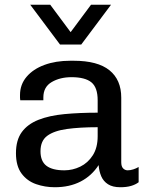

<svg xmlns="http://www.w3.org/2000/svg" viewBox="-20 -776 638 806"><path d="M210 10Q169 10 131.5 -3Q94 -16 70.5 -47.5Q47 -79 47 -133Q47 -188 71.5 -221.5Q96 -255 141.5 -273Q187 -291 250.5 -297Q314 -303 390 -303V-355Q390 -409 363.5 -430.5Q337 -452 280 -452Q232 -452 197 -431.5Q162 -411 162 -367V-355H65Q64 -360 64 -365.5Q64 -371 64 -377Q64 -421 91.5 -453.5Q119 -486 166.5 -503.5Q214 -521 275 -521H289Q390 -521 439.5 -481Q489 -441 489 -366V-95Q489 -77 497 -69Q505 -61 516 -61Q527 -61 539.5 -65Q552 -69 562 -75V-11Q549 -1 530 4.5Q511 10 485 10Q453 10 433.5 -2.5Q414 -15 405 -36Q396 -57 394 -83Q365 -38 318.5 -14Q272 10 210 10ZM250 -61Q285 -61 317 -76.5Q349 -92 369.5 -124Q390 -156 390 -204V-242Q315 -242 261 -234.5Q207 -227 178.5 -206Q150 -185 150 -141Q150 -99 175 -80Q200 -61 250 -61ZM446 -756 321 -589H232L107 -756H191L304 -604H249L362 -756Z"/></svg>

Font: Chivo Medium
Style: Regular
Weight: 400
Version: Version 2.002